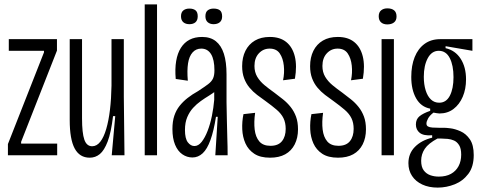

<svg xmlns="http://www.w3.org/2000/svg" viewBox="-20 -706 2188 873"><path d="M16 0V-51L180 -468V-475H20V-528H239V-476L76 -61V-53H240V0Z M388 11Q342 11 319.5 -31Q297 -73 297 -160V-528H353V-168Q353 -101 363.5 -71Q374 -41 399 -41Q420 -41 436 -61.5Q452 -82 463 -119.5Q474 -157 480 -207Q486 -257 487 -317V-528H543V-266L546 0H488L504 -178H494Q485 -103 469.5 -62.5Q454 -22 434 -5.5Q414 11 388 11Z M638 0V-686H694V0Z M855 10Q830 10 809 -4.5Q788 -19 776 -48Q764 -77 764 -119Q764 -154 772.5 -179.5Q781 -205 796.5 -224.5Q812 -244 833 -260.5Q854 -277 881 -292Q910 -311 926 -323Q942 -335 948.5 -349Q955 -363 955 -386Q955 -435 939.5 -460Q924 -485 895 -485Q871 -485 855.5 -467.5Q840 -450 835 -418Q830 -386 834 -339L779 -347Q775 -393 781 -428.5Q787 -464 802.5 -488.5Q818 -513 842 -525.5Q866 -538 899 -538Q937 -538 961.5 -518.5Q986 -499 998 -461.5Q1010 -424 1010 -368V-241Q1011 -204 1011.5 -163Q1012 -122 1013.5 -80.5Q1015 -39 1015 0H959Q962 -43 964.5 -87.5Q967 -132 970 -175H962Q952 -111 937 -69.5Q922 -28 901.5 -9Q881 10 855 10ZM864 -42Q882 -42 897 -61Q912 -80 924 -111Q936 -142 943.5 -179Q951 -216 954 -252V-304L986 -324Q979 -308 964.5 -295.5Q950 -283 931 -271.5Q912 -260 893 -246.5Q874 -233 858 -215.5Q842 -198 831.5 -173.5Q821 -149 821 -115Q821 -76 834 -59Q847 -42 864 -42ZM951 -596Q935 -596 924.5 -605Q914 -614 914 -632Q914 -651 924.5 -659Q935 -667 951 -667Q970 -667 980 -659Q990 -651 990 -631Q990 -614 979.5 -605Q969 -596 951 -596ZM841 -596Q824 -596 813.5 -605Q803 -614 803 -632Q803 -650 813.5 -658.5Q824 -667 841 -667Q859 -667 869 -659Q879 -651 879 -632Q879 -614 869 -605Q859 -596 841 -596Z M1208 11Q1163 11 1136 -7Q1109 -25 1096 -54Q1083 -83 1081.5 -118Q1080 -153 1087 -187L1140 -193Q1134 -151 1138 -117Q1142 -83 1159 -63Q1176 -43 1210 -43Q1245 -43 1262 -64Q1279 -85 1279 -120Q1279 -148 1269 -168.5Q1259 -189 1238 -207Q1217 -225 1188 -246Q1168 -260 1149 -274.5Q1130 -289 1114.5 -307.5Q1099 -326 1090 -350Q1081 -374 1081 -405Q1081 -445 1096 -475Q1111 -505 1139 -521.5Q1167 -538 1207 -538Q1253 -538 1281.5 -515Q1310 -492 1320.5 -449.5Q1331 -407 1321 -348L1267 -341Q1274 -374 1270.5 -407.5Q1267 -441 1252 -463Q1237 -485 1206 -485Q1177 -485 1157 -463.5Q1137 -442 1137 -406Q1137 -378 1149.5 -357Q1162 -336 1182.5 -319Q1203 -302 1227 -285Q1247 -270 1266.5 -254.5Q1286 -239 1301.5 -219.5Q1317 -200 1326 -175.5Q1335 -151 1335 -118Q1335 -79 1320 -49.5Q1305 -20 1277 -4.5Q1249 11 1208 11Z M1517 11Q1472 11 1445 -7Q1418 -25 1405 -54Q1392 -83 1390.5 -118Q1389 -153 1396 -187L1449 -193Q1443 -151 1447 -117Q1451 -83 1468 -63Q1485 -43 1519 -43Q1554 -43 1571 -64Q1588 -85 1588 -120Q1588 -148 1578 -168.5Q1568 -189 1547 -207Q1526 -225 1497 -246Q1477 -260 1458 -274.5Q1439 -289 1423.5 -307.5Q1408 -326 1399 -350Q1390 -374 1390 -405Q1390 -445 1405 -475Q1420 -505 1448 -521.5Q1476 -538 1516 -538Q1562 -538 1590.5 -515Q1619 -492 1629.5 -449.5Q1640 -407 1630 -348L1576 -341Q1583 -374 1579.5 -407.5Q1576 -441 1561 -463Q1546 -485 1515 -485Q1486 -485 1466 -463.5Q1446 -442 1446 -406Q1446 -378 1458.5 -357Q1471 -336 1491.5 -319Q1512 -302 1536 -285Q1556 -270 1575.5 -254.5Q1595 -239 1610.5 -219.5Q1626 -200 1635 -175.5Q1644 -151 1644 -118Q1644 -79 1629 -49.5Q1614 -20 1586 -4.5Q1558 11 1517 11Z M1715 0V-528H1771V0ZM1741 -595Q1723 -595 1712.5 -604.5Q1702 -614 1702 -632Q1702 -650 1713 -659Q1724 -668 1741 -668Q1761 -668 1772 -659Q1783 -650 1783 -631Q1783 -613 1771.5 -604Q1760 -595 1741 -595Z M1970 147Q1930 147 1900 133Q1870 119 1853.5 94Q1837 69 1837 36Q1837 -8 1866.5 -38Q1896 -68 1945 -80V-91Q1906 -88 1888.5 -102Q1871 -116 1871 -140Q1871 -164 1887.5 -177.5Q1904 -191 1936 -202V-212Q1894 -220 1872 -259Q1850 -298 1850 -356Q1850 -408 1865.5 -446.5Q1881 -485 1910.5 -506.5Q1940 -528 1982 -528H2128V-475L2006 -496V-487Q2050 -477 2074.5 -439Q2099 -401 2099 -345Q2099 -301 2084 -266Q2069 -231 2042 -210.5Q2015 -190 1978 -190Q1973 -190 1965 -191.5Q1957 -193 1951 -194Q1934 -181 1926.5 -167.5Q1919 -154 1919 -144Q1919 -135 1926 -131Q1933 -127 1946 -126Q1959 -125 1976 -125H2000Q2008 -125 2028.5 -122.5Q2049 -120 2074 -109Q2099 -98 2116.5 -72.5Q2134 -47 2134 -1Q2134 52 2109.5 84.5Q2085 117 2047.5 132Q2010 147 1970 147ZM1975 97Q2008 97 2030.5 84.5Q2053 72 2065 49.5Q2077 27 2077 -3Q2077 -31 2067.5 -46Q2058 -61 2044.5 -67Q2031 -73 2015.5 -74.5Q2000 -76 1987 -76H1969Q1928 -54 1911.5 -29.5Q1895 -5 1895 25Q1895 53 1906.5 68.5Q1918 84 1936 90.5Q1954 97 1975 97ZM1977 -239Q2009 -239 2025.5 -271Q2042 -303 2042 -355Q2042 -409 2025 -442Q2008 -475 1975 -475Q1943 -475 1925 -441.5Q1907 -408 1907 -357Q1907 -322 1915.5 -295Q1924 -268 1939.5 -253.5Q1955 -239 1977 -239Z"/></svg>

Font: Bricolage Grotesque 72pt Condensed ExtraLight
Style: Regular
Weight: 250
Width: 3
Designer: Mathieu Triay
Foundry: Atelier Triay
Version: Version 1.001;gftools[0.9.33.dev8+g029e19f]